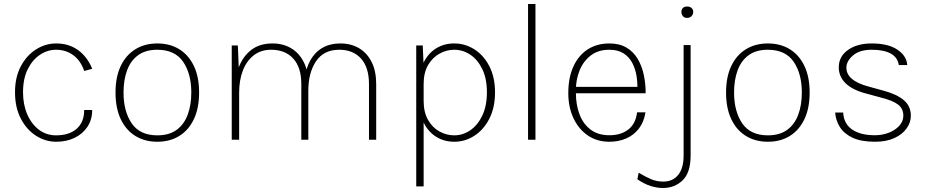

<svg xmlns="http://www.w3.org/2000/svg" viewBox="-20 -698 4642 959"><path d="M261 10Q207 10 160 -20Q113 -50 84 -105.5Q55 -161 55 -237Q55 -312.5 84 -367Q113 -421.5 160 -451.2Q207 -481 261 -481Q294.5 -481 322.5 -471.8Q350.5 -462.5 373 -445.5Q395.5 -428.5 412.5 -405.2Q429.5 -382 440.5 -354.5L400.5 -343.5Q383.5 -394.5 346.5 -422Q309.5 -449.5 260 -449.5Q217.5 -449.5 179.8 -424.5Q142 -399.5 118.5 -352.2Q95 -305 95 -237Q95 -176 116 -127.2Q137 -78.5 174.2 -50.2Q211.5 -22 260 -22Q326 -22 363.2 -55Q400.5 -88 400.5 -148.5H440.5Q440.5 -100.5 416.8 -64.8Q393 -29 352.5 -9.5Q312 10 261 10Z M766 10Q703.5 10 656.5 -18.8Q609.5 -47.5 583.2 -102.5Q557 -157.5 557 -236Q557 -314 583.2 -368.8Q609.5 -423.5 656.5 -452.2Q703.5 -481 766 -481Q828.5 -481 875.2 -452.2Q922 -423.5 948.2 -368.8Q974.5 -314 974.5 -236Q974.5 -157.5 948.2 -102.5Q922 -47.5 875.2 -18.8Q828.5 10 766 10ZM766 -22Q824.5 -22 862 -49.2Q899.5 -76.5 917.5 -125Q935.5 -173.5 935.5 -236Q935.5 -330 894.5 -389.8Q853.5 -449.5 765.5 -449.5Q707 -449.5 669.8 -422.2Q632.5 -395 614.8 -346.8Q597 -298.5 597 -236Q597 -142 637.8 -82Q678.5 -22 766 -22Z M1823 0V-278Q1823 -361 1783.5 -405.2Q1744 -449.5 1674.5 -449.5Q1597 -449.5 1558.5 -392Q1520 -334.5 1520 -244.5H1497Q1497 -297 1508.2 -340.5Q1519.5 -384 1542 -415.2Q1564.5 -446.5 1599 -463.8Q1633.5 -481 1680 -481Q1733.5 -481 1773.8 -457Q1814 -433 1836.5 -387.8Q1859 -342.5 1859 -278V0ZM1137.5 0V-471H1168L1172.5 -361.5Q1193.5 -417 1235.5 -449Q1277.5 -481 1341 -481Q1394 -481 1434.2 -457Q1474.5 -433 1497.2 -387.8Q1520 -342.5 1520 -278V0H1485V-278Q1485 -361 1445 -405.2Q1405 -449.5 1334 -449.5Q1283.5 -449.5 1247.8 -422Q1212 -394.5 1193.2 -346.2Q1174.5 -298 1174.5 -235V0Z M2249.5 10Q2198 10 2158.2 -15Q2118.5 -40 2096 -85.8Q2073.5 -131.5 2073.5 -194H2096Q2096 -137.5 2118 -99Q2140 -60.5 2175.2 -41.2Q2210.5 -22 2249 -22Q2291.5 -22 2328.8 -47.2Q2366 -72.5 2389 -120.8Q2412 -169 2412 -237Q2412 -305 2389.2 -352.2Q2366.5 -399.5 2329.5 -424.5Q2292.5 -449.5 2248.5 -449.5Q2210.5 -449.5 2175.5 -430.2Q2140.5 -411 2118.2 -373Q2096 -335 2096 -278H2073.5Q2073.5 -340.5 2096 -386Q2118.5 -431.5 2158 -456.2Q2197.5 -481 2248.5 -481Q2303 -481 2349.5 -451.5Q2396 -422 2424.2 -367.2Q2452.5 -312.5 2452.5 -237Q2452.5 -160 2424 -104.8Q2395.5 -49.5 2349.2 -19.8Q2303 10 2249.5 10ZM2059 233V-471H2091.5L2096 -367V233Z M2617.5 0V-678H2654.5V0Z M3023.5 10Q2961.5 10 2915.5 -21.8Q2869.5 -53.5 2844 -108.5Q2818.5 -163.5 2818.5 -233Q2818.5 -310 2843.8 -365.5Q2869 -421 2915 -451Q2961 -481 3023.5 -481Q3074 -481 3108.8 -460.5Q3143.5 -440 3164.8 -404.5Q3186 -369 3195.5 -324.5Q3205 -280 3205 -232H2850V-264H3186.5L3163.5 -249Q3165 -284 3159.2 -319.2Q3153.5 -354.5 3138 -384Q3122.5 -413.5 3094.5 -431.5Q3066.5 -449.5 3023.5 -449.5Q2967.5 -449.5 2930.2 -420.5Q2893 -391.5 2874.8 -345.8Q2856.5 -300 2856.5 -250V-233Q2856.5 -174 2874.8 -126.2Q2893 -78.5 2930.2 -50.5Q2967.5 -22.5 3023.5 -22.5Q3082 -22.5 3118.8 -51.5Q3155.5 -80.5 3162 -137H3204Q3196.5 -89 3171.5 -56.2Q3146.5 -23.5 3108.5 -6.8Q3070.5 10 3023.5 10Z M3412 -608.5Q3398 -608.5 3390.8 -617.5Q3383.5 -626.5 3383.5 -639Q3383.5 -650.5 3390.8 -658Q3398 -665.5 3412 -665.5Q3426 -665.5 3434.2 -658Q3442.5 -650.5 3442.5 -639Q3442.5 -626.5 3434.2 -617.5Q3426 -608.5 3412 -608.5ZM3291.5 241Q3261.5 241 3229.8 231Q3198 221 3163.5 197.5L3170 164.5Q3203 184.5 3231.5 196.8Q3260 209 3293 209Q3340.5 209 3367.5 175.5Q3394.5 142 3394.5 78.5V-473H3429.5V78.5Q3429.5 164.5 3389.5 202.8Q3349.5 241 3291.5 241Z M3815.5 10Q3753 10 3706 -18.8Q3659 -47.5 3632.8 -102.5Q3606.5 -157.5 3606.5 -236Q3606.5 -314 3632.8 -368.8Q3659 -423.5 3706 -452.2Q3753 -481 3815.5 -481Q3878 -481 3924.8 -452.2Q3971.5 -423.5 3997.8 -368.8Q4024 -314 4024 -236Q4024 -157.5 3997.8 -102.5Q3971.5 -47.5 3924.8 -18.8Q3878 10 3815.5 10ZM3815.5 -22Q3874 -22 3911.5 -49.2Q3949 -76.5 3967 -125Q3985 -173.5 3985 -236Q3985 -330 3944 -389.8Q3903 -449.5 3815 -449.5Q3756.5 -449.5 3719.2 -422.2Q3682 -395 3664.2 -346.8Q3646.5 -298.5 3646.5 -236Q3646.5 -142 3687.2 -82Q3728 -22 3815.5 -22Z M4350 10Q4281 10 4238.2 -10.2Q4195.5 -30.5 4174.8 -63.8Q4154 -97 4151.5 -136H4191.5Q4194.5 -80 4236 -51.2Q4277.5 -22.5 4350 -22.5Q4387 -22.5 4419.2 -35Q4451.5 -47.5 4471.8 -69.8Q4492 -92 4492 -120Q4492 -155.5 4465.5 -175.8Q4439 -196 4381 -210.5L4301.5 -232Q4237 -249.5 4203.2 -282.5Q4169.5 -315.5 4169.5 -362Q4169.5 -416 4215.5 -448.5Q4261.5 -481 4334 -481Q4416 -481 4462.2 -450Q4508.5 -419 4511.5 -373H4469.5Q4463 -412.5 4428.2 -431Q4393.5 -449.5 4334 -449.5Q4273.5 -449.5 4240.5 -421Q4207.5 -392.5 4207.5 -360Q4207.5 -295 4319 -265.5L4393.5 -245Q4460.5 -227 4495 -197.2Q4529.5 -167.5 4529.5 -120Q4529.5 -86.5 4508.5 -56.8Q4487.5 -27 4447.5 -8.5Q4407.5 10 4350 10Z"/></svg>

Font: Karla ExtraLight
Style: Regular
Weight: 250
Designer: Jonathan Pinhorn
Version: Version 2.004;gftools[0.9.33]